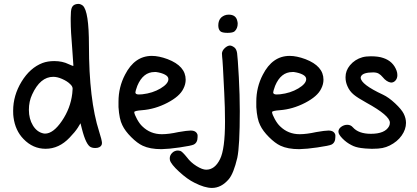

<svg xmlns="http://www.w3.org/2000/svg" viewBox="-20 -761 2121 977"><path d="M362.3 -738.3Q371.1 -741.2 378.9 -741.2Q389.6 -741.2 401.4 -732.4Q432.6 -704.1 432.6 -530.3Q432.6 -252.9 484.4 -91.8Q498 -49.8 499 -33.2Q499 -29.3 497.1 -23.4Q489.3 -7.8 463.9 -7.8Q452.1 -7.8 443.4 -11.7Q418 -21.5 396.5 -106.4L389.6 -133.8L376 -111.3Q362.3 -89.8 334 -60.5Q280.3 -3.9 211.9 -3.9Q147.5 -3.9 99.6 -53.7Q57.6 -96.7 48.8 -164.1Q46.9 -174.8 46.9 -197.3Q46.9 -275.4 89.8 -345.7Q132.8 -416 196.3 -440.4Q222.7 -450.2 255.9 -450.2Q297.9 -450.2 329.1 -434.6Q353.5 -422.9 353.5 -426.8Q353.5 -430.7 347.7 -510.7Q339.8 -602.5 339.8 -656.2V-670.9Q339.8 -707 344.7 -720.2Q349.6 -733.4 362.3 -738.3ZM295.9 -359.4Q271.5 -370.1 251 -370.1Q184.6 -370.1 143.6 -280.3Q127 -245.1 127 -202.1Q127 -156.2 147.5 -122.6Q168 -88.9 201.2 -82Q202.1 -82 205.1 -81.5Q208 -81.1 209 -81.1Q251 -81.1 294.9 -145.5Q338.9 -210 347.7 -285.2Q349.6 -307.6 349.6 -309.6Q349.6 -322.3 335.9 -334Q322.3 -347.7 295.9 -359.4Z M616.2 -380.9Q665 -476.6 752.9 -476.6Q788.1 -476.6 833 -460Q924.8 -424.8 924.8 -355.5Q924.8 -332 913.1 -309.6Q894.5 -270.5 831.5 -237.8Q768.6 -205.1 702.1 -200.2Q663.1 -197.3 663.1 -190.4Q664.1 -178.7 677.2 -154.8Q690.4 -130.9 704.1 -118.2Q745.1 -78.1 803.7 -78.1Q838.9 -78.1 887.7 -88.9Q932.6 -96.7 950.2 -96.7Q979.5 -96.7 985.4 -74.2Q985.4 -71.3 985.4 -63.5Q985.4 -35.2 965.8 -25.4Q954.1 -19.5 893.6 -10.7Q840.8 -2.9 801.8 -2Q743.2 -2 706.1 -19.5Q678.7 -32.2 647.5 -63.5Q616.2 -94.7 602.5 -124Q586.9 -154.3 583 -215.8Q583 -220.7 583 -230.5Q583 -240.2 583 -244.1Q583 -317.4 616.2 -380.9ZM774.4 -394.5H766.6Q708 -394.5 678.7 -324.2Q668.9 -296.9 668.9 -291Q668.9 -280.3 686.5 -280.3Q696.3 -280.3 704.1 -281.2Q756.8 -287.1 796.9 -311Q836.9 -335 836.9 -358.4Q836.9 -372.1 819.3 -381.3Q801.8 -390.6 774.4 -394.5Z M1105.5 -671.9Q1122.1 -686.5 1143.6 -686.5Q1180.7 -686.5 1187.5 -654.3Q1189.5 -646.5 1189.5 -640.6Q1189.5 -617.2 1174.8 -602.5Q1166 -593.8 1137.7 -593.8Q1109.4 -593.8 1100.6 -602.5Q1090.8 -612.3 1090.8 -631.8Q1090.8 -657.2 1105.5 -671.9ZM1122.1 -514.6Q1135.7 -528.3 1149.4 -529.3Q1160.2 -529.3 1173.8 -518.6Q1183.6 -509.8 1186.5 -490.7Q1189.5 -471.7 1195.3 -368.2Q1200.2 -276.4 1200.2 -195.3Q1200.2 -17.6 1187.5 42Q1168.9 121.1 1144.5 150.4Q1106.4 195.3 1058.6 195.3Q1021.5 195.3 969.7 168.9Q933.6 151.4 891.6 112.8Q849.6 74.2 844.7 53.7Q843.8 50.8 843.8 44.9Q843.8 29.3 856 17.1Q868.2 4.9 885.7 4.9Q889.6 4.9 897.5 6.8Q907.2 9.8 931.6 40Q950.2 65.4 980 84Q1009.8 102.5 1029.3 102.5Q1073.2 102.5 1099.6 48.8Q1125 -2 1125 -142.6Q1125 -212.9 1121.1 -288.1Q1113.3 -455.1 1110.4 -471.7Q1109.4 -478.5 1109.4 -489.3Q1110.4 -502.9 1122.1 -514.6Z M1317.4 -380.9Q1366.2 -476.6 1454.1 -476.6Q1489.3 -476.6 1534.2 -460Q1626 -424.8 1626 -355.5Q1626 -332 1614.3 -309.6Q1595.7 -270.5 1532.7 -237.8Q1469.7 -205.1 1403.3 -200.2Q1364.3 -197.3 1364.3 -190.4Q1365.2 -178.7 1378.4 -154.8Q1391.6 -130.9 1405.3 -118.2Q1446.3 -78.1 1504.9 -78.1Q1540 -78.1 1588.9 -88.9Q1633.8 -96.7 1651.4 -96.7Q1680.7 -96.7 1686.5 -74.2Q1686.5 -71.3 1686.5 -63.5Q1686.5 -35.2 1667 -25.4Q1655.3 -19.5 1594.7 -10.7Q1542 -2.9 1502.9 -2Q1444.3 -2 1407.2 -19.5Q1379.9 -32.2 1348.6 -63.5Q1317.4 -94.7 1303.7 -124Q1288.1 -154.3 1284.2 -215.8Q1284.2 -220.7 1284.2 -230.5Q1284.2 -240.2 1284.2 -244.1Q1284.2 -317.4 1317.4 -380.9ZM1475.6 -394.5H1467.8Q1409.2 -394.5 1379.9 -324.2Q1370.1 -296.9 1370.1 -291Q1370.1 -280.3 1387.7 -280.3Q1397.5 -280.3 1405.3 -281.2Q1458 -287.1 1498 -311Q1538.1 -335 1538.1 -358.4Q1538.1 -372.1 1520.5 -381.3Q1502.9 -390.6 1475.6 -394.5Z M1824.2 -469.7Q1841.8 -474.6 1867.2 -474.6Q1906.2 -474.6 1930.7 -465.8Q1980.5 -449.2 1998 -401.4Q2002 -390.6 2002 -378.9Q2002 -362.3 1992.7 -351.6Q1983.4 -340.8 1969.7 -340.8Q1947.3 -343.8 1926.8 -369.1Q1918 -379.9 1907.2 -386.2Q1896.5 -392.6 1878.9 -392.6Q1827.1 -392.6 1817.4 -373Q1815.4 -369.1 1815.4 -366.2Q1815.4 -332 1928.7 -279.3Q1958 -265.6 1990.7 -234.9Q2023.4 -204.1 2034.2 -182.6Q2045.9 -159.2 2045.9 -135.7Q2045.9 -102.5 2023.9 -71.3Q2002 -40 1962.9 -20.5Q1945.3 -11.7 1925.8 -7.8Q1906.2 -3.9 1876 -3.9Q1872.1 -3.9 1869.1 -3.9Q1835 -4.9 1817.4 -7.8Q1788.1 -11.7 1768.6 -22.5Q1743.2 -35.2 1722.7 -56.2Q1702.1 -77.1 1702.1 -90.8Q1702.1 -105.5 1716.3 -115.7Q1730.5 -126 1747.1 -126Q1764.6 -126 1775.4 -113.3Q1804.7 -80.1 1867.2 -80.1Q1939.5 -80.1 1960 -119.1Q1963.9 -127 1963.9 -136.7Q1963.9 -172.9 1844.7 -238.3Q1798.8 -263.7 1780.3 -279.3Q1758.8 -296.9 1748 -322.3Q1738.3 -343.8 1738.3 -366.2Q1738.3 -367.2 1738.3 -369.1Q1738.3 -401.4 1760.7 -428.7Q1786.1 -459 1824.2 -469.7Z"/></svg>

Font: sage sans
Style: Regular
Weight: 400
Version: Version 001.032